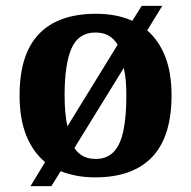

<svg xmlns="http://www.w3.org/2000/svg" viewBox="-20 -596 654 656"><path d="M134.1 -42.2Q92 -77.2 69.4 -133.9Q46.9 -190.7 46.9 -270.2Q46.9 -410.7 113 -479.8Q179.2 -548.9 308 -548.9Q379 -548.9 432 -524.9L464.2 -576H534.4L483 -492.1Q523 -457.5 544.5 -402.6Q566.1 -347.6 566.1 -270.2Q566.1 -129.2 499.9 -59.6Q433.7 10 305 10Q271.6 10 242.2 4.5Q212.9 -1.1 187.3 -11L155.4 40H84.2ZM307 -53Q345.4 -53 368.4 -77.1Q391.5 -101.1 401.6 -149.5Q411.7 -197.9 411.7 -268.4Q411.7 -295.2 409.8 -319.2Q407.9 -343.1 402.9 -363.9L234.1 -90.2Q247.2 -71.3 264.5 -62.2Q281.9 -53 307 -53ZM381.9 -443.1Q369.4 -464 351 -474.4Q332.7 -484.9 306 -484.9Q248.4 -484.9 224.6 -431.2Q200.7 -377.5 200.7 -270.2Q200.7 -239.2 203.1 -212.6Q205.5 -186 210.3 -164.3Z"/></svg>

Font: Noto Serif Sinhala
Style: Regular
Weight: 400
Designer: Jelle Bosma - Monotype Design Team
Foundry: Monotype Imaging Inc.
Version: Version 2.006